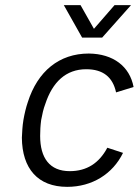

<svg xmlns="http://www.w3.org/2000/svg" viewBox="-20 -720 539 746"><path d="M228 -700 299 -574H377L489 -700H425L345 -608L293 -700ZM241 6C338 6 418 -44 458 -126L397 -146C365 -86 317 -55 251 -55C173 -55 136 -106 136 -192C136 -211 137 -232 140 -254C144 -276 149 -298 156 -316C184 -401 236 -451 315 -451C380 -451 418 -421 431 -361L499 -382C484 -462 420 -511 325 -512C210 -512 126 -443 88 -323C81 -303 75 -277 71 -254C67 -230 66 -206 65 -185C66 -65 127 6 241 6Z"/></svg>

Font: Arthouse Owned
Style: Italic
Weight: 400
Italic angle: -10°
Designer: Jeremy Tribby
Foundry: Tribby Type
Version: Version 1.000;PS 001.000;hotconv 1.0.88;makeotf.lib2.5.64775